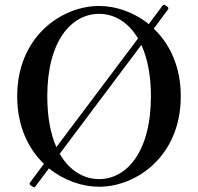

<svg xmlns="http://www.w3.org/2000/svg" viewBox="-20 -768 830 804"><path d="M682 -739 672 -746C668 -749 664 -749 661 -745L603 -667C540 -718 464 -743 395 -743C239 -743 52 -616 52 -365C52 -240 98 -145 164 -82L106 -4C103 0 103 4 107 7L117 14C121 17 125 17 128 13L185 -63C248 -12 325 14 395 14C550 14 737 -113 737 -365C737 -491 690 -585 624 -648L683 -728C686 -732 686 -736 682 -739ZM178 -365C178 -598 280 -710 395 -710C458 -710 517 -676 558 -607L216 -152C192 -206 178 -277 178 -365ZM395 -18C331 -18 271 -53 230 -124L572 -580C597 -525 612 -454 612 -365C612 -130 509 -18 395 -18Z"/></svg>

Font: Shippori Mincho OTF SemiBold
Style: Regular
Weight: 600
Designer: FONTDASU
Foundry: FONTDASU / Google Inc. / but / Adobe
Version: Version 3.300;hotconv 1.0.109;makeotfexe 2.5.65596